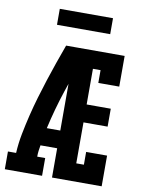

<svg xmlns="http://www.w3.org/2000/svg" viewBox="-99 -998 799 1066"><g transform="rotate(10 300.0 -465.0)"><path d="M4 0V-100H50Q53 -155 63.5 -209Q74 -263 87 -316.5Q100 -370 115.5 -422.5Q131 -475 148 -527.5Q165 -580 183 -631.5Q201 -683 220 -735H270V-719L331 -700Q291 -593 255 -484.5Q219 -376 194 -265H270V-165H176Q173 -149 171 -133Q169 -117 169 -100H214V0ZM270 0V-735H550V-562H432V-634H389V-433H525V-332H389V-101H432V-173H550V0ZM150 -840V-930H450V-840Z"/></g></svg>

Font: Iosevka Curly Slab Extended
Style: Bold
Weight: 700
Width: 7
Monospace: yes
Designer: Belleve Invis
Foundry: Belleve Invis
Version: Version 11.1.0; ttfautohint (v1.8.3)